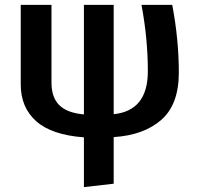

<svg xmlns="http://www.w3.org/2000/svg" viewBox="-20 -549 808 787"><path d="M324 218V14Q191 4 128 -52.5Q65 -109 65 -203V-529H191V-211Q191 -149 223.5 -117.5Q256 -86 324 -80V-529H446V-81Q586 -95 586 -257Q586 -390 560 -529H686Q713 -387 713 -251Q713 -121 641.5 -58Q570 5 446 13V204Z"/></svg>

Font: Trujillo Medium
Style: Regular
Weight: 500
Designer: Fira Sans original fonts by bBox Type GmbH, Carrois Corporate GbR, & Edenspiekermann AG / Changes by Cristiano Sobral
Foundry: Fira Sans original fonts by bBox Type GmbH, Carrois Corporate GbR, & Edenspiekermann AG / Changes by Cristiano Sobral
Version: Version 4.301;October 17, 2021;FontCreator 14.0.0.2814 64-bi